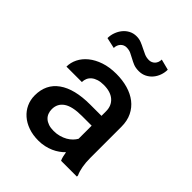

<svg xmlns="http://www.w3.org/2000/svg" viewBox="-214 -891 1027 1027"><g transform="rotate(45 300.0 -377.5)"><path d="M471.7 -748Q471.7 -725.6 464.1 -704.8Q456.5 -684.1 442.9 -668Q429.2 -651.9 409.9 -642.3Q390.6 -632.8 367.7 -632.8Q343.3 -632.8 326.4 -639.6Q309.6 -646.5 294.9 -654.8Q280.3 -663.1 265.4 -669.9Q250.5 -676.8 231 -676.8Q221.7 -676.8 213.4 -673.1Q205.1 -669.4 198.7 -662.6Q192.4 -655.8 188.7 -646.5Q185.1 -637.2 185.1 -626L124 -639.6Q124 -661.6 131.6 -682.6Q139.2 -703.6 152.6 -720.2Q166 -736.8 185.1 -746.8Q204.1 -756.8 227.5 -756.8Q247.6 -756.8 264.4 -750Q281.2 -743.2 297.1 -734.9Q313 -726.6 329.1 -719.7Q345.2 -712.9 364.3 -712.9Q373.5 -712.9 382.1 -716.6Q390.6 -720.2 397 -726.8Q403.3 -733.4 407 -742.9Q410.6 -752.4 410.6 -763.7ZM412.6 0Q407.7 -9.8 404.5 -22.9Q401.4 -36.1 398.9 -51.3Q386.7 -38.6 371.3 -27.6Q356 -16.6 337.2 -8.3Q318.4 0 296.6 4.9Q274.9 9.8 250 9.8Q208 9.8 174.1 -2.2Q140.1 -14.2 116 -35.4Q91.8 -56.6 78.6 -85.4Q65.4 -114.3 65.4 -147.9Q65.4 -232.9 128.7 -277.8Q191.9 -322.8 310.1 -322.8H395.5V-357.4Q395.5 -399.4 367.2 -424.1Q338.9 -448.7 287.1 -448.7Q263.7 -448.7 246.1 -443.1Q228.5 -437.5 216.8 -427.7Q205.1 -418 199.2 -404.8Q193.4 -391.6 193.4 -376.5H76.7Q76.7 -407.2 91.1 -436.3Q105.5 -465.3 133.3 -488Q161.1 -510.7 201.4 -524.4Q241.7 -538.1 293.5 -538.1Q340.3 -538.1 380.4 -526.6Q420.4 -515.1 449.7 -492.4Q479 -469.7 495.6 -435.8Q512.2 -401.9 512.2 -356.4V-121.1Q512.2 -86.4 517.3 -57.9Q522.5 -29.3 532.2 -8.3V0ZM272 -84.5Q294.4 -84.5 314.2 -90.1Q334 -95.7 349.9 -104.7Q365.7 -113.8 377.2 -125.5Q388.7 -137.2 395.5 -149.4V-248.5H321.3Q250 -248.5 216.1 -225.6Q182.1 -202.6 182.1 -160.2Q182.1 -144 187.5 -130.1Q192.9 -116.2 203.9 -106.2Q214.8 -96.2 231.7 -90.3Q248.5 -84.5 272 -84.5Z"/></g></svg>

Font: TypoPRO Roboto Mono
Style: Regular
Weight: 500
Designer: Google
Version: Version 2.000986; 2015; ttfautohint (v1.3)